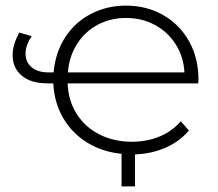

<svg xmlns="http://www.w3.org/2000/svg" viewBox="-20 -546 776 684"><path d="M25 -349Q25 -388 49 -430L93 -417Q71 -385 71 -355Q71 -325 92.5 -306.5Q114 -288 155 -288H171Q177 -358 211.5 -412Q246 -466 303 -496Q360 -526 429 -526Q502 -526 561 -492.5Q620 -459 653.5 -399Q687 -339 687 -263Q687 -254 686 -249H221Q223 -188 253 -140.5Q283 -93 334.5 -67Q386 -41 450 -41Q503 -41 548 -59.5Q593 -78 624 -114L653 -81Q620 -42 570 -20Q520 2 461 4V118H413V2Q344 -5 290 -38.5Q236 -72 204.5 -126.5Q173 -181 170 -249H150Q90 -249 57.5 -276.5Q25 -304 25 -349ZM637 -288Q634 -344 606 -388Q578 -432 532 -457Q486 -482 429 -482Q373 -482 327.5 -457.5Q282 -433 254 -388.5Q226 -344 222 -288Z"/></svg>

Font: Goldbeck Next Light
Style: Regular
Weight: 300
Designer: Julieta Ulanovsky
Foundry: Julieta Ulanovsky
Version: Version 7.200